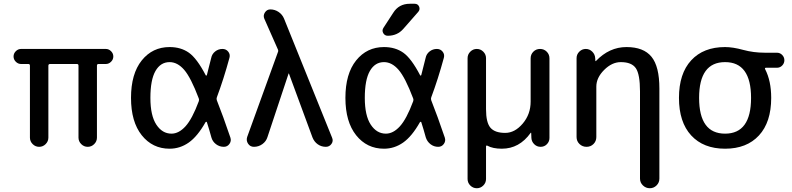

<svg xmlns="http://www.w3.org/2000/svg" viewBox="-20 -780 4209 1020"><path d="M92 -440Q76 -440 64 -452Q52 -464 52 -480Q52 -496 64 -508Q76 -520 92 -520H542Q558 -520 570 -508Q582 -496 582 -480Q582 -464 570 -452Q558 -440 542 -440H503Q495 -440 495 -431V-49Q495 -29 480.5 -14.5Q466 0 446 0Q426 0 411.5 -14.5Q397 -29 397 -49V-431Q397 -440 389 -440H246Q237 -440 237 -431V-49Q237 -29 222.5 -14.5Q208 0 188 0Q168 0 153.5 -14.5Q139 -29 139 -49V-431Q139 -440 131 -440Z M881 -450Q833 -450 806 -403Q779 -356 779 -260Q779 -166 810.5 -118Q842 -70 891 -70Q930 -70 965.5 -109Q1001 -148 1036 -242Q1039 -250 1036 -257Q994 -368 958.5 -409Q923 -450 881 -450ZM881 10Q790 10 733 -61.5Q676 -133 676 -260Q676 -388 733 -459Q790 -530 881 -530Q941 -530 983.5 -500Q1026 -470 1073 -380Q1074 -378 1076 -378.5Q1078 -379 1079 -381Q1081 -389 1089 -421Q1097 -453 1102 -472Q1106 -493 1123 -506.5Q1140 -520 1162 -520Q1181 -520 1192.5 -505.5Q1204 -491 1199 -473Q1168 -359 1132 -263Q1129 -255 1132 -247Q1165 -164 1204 -49Q1210 -31 1199 -15.5Q1188 0 1169 0Q1146 0 1127.5 -14Q1109 -28 1103 -50Q1091 -94 1079 -131Q1078 -133 1076 -133Q1074 -133 1072 -131Q1029 -55 982.5 -22.5Q936 10 881 10Z M1329 0Q1309 0 1298 -16.5Q1287 -33 1293 -52L1456 -502Q1460 -510 1456 -518L1384 -681Q1377 -698 1387.5 -714Q1398 -730 1416 -730Q1440 -730 1460 -716.5Q1480 -703 1489 -681L1744 -49Q1752 -31 1741 -15.5Q1730 0 1711 0Q1687 0 1668 -13.5Q1649 -27 1640 -50L1515 -389Q1515 -390 1514 -390Q1513 -390 1513 -389L1401 -52Q1394 -29 1374 -14.5Q1354 0 1329 0Z M2020 -450Q1972 -450 1945 -403Q1918 -356 1918 -260Q1918 -166 1949.5 -118Q1981 -70 2030 -70Q2069 -70 2104.5 -109Q2140 -148 2175 -242Q2178 -250 2175 -257Q2133 -368 2097.5 -409Q2062 -450 2020 -450ZM2020 10Q1929 10 1872 -61.5Q1815 -133 1815 -260Q1815 -388 1872 -459Q1929 -530 2020 -530Q2080 -530 2122.5 -500Q2165 -470 2212 -380Q2213 -378 2215 -378.5Q2217 -379 2218 -381Q2224 -403 2241 -472Q2245 -493 2262 -506.5Q2279 -520 2301 -520Q2320 -520 2331.5 -505.5Q2343 -491 2338 -473Q2307 -359 2271 -263Q2268 -255 2271 -247Q2304 -164 2343 -49Q2349 -31 2338 -15.5Q2327 0 2308 0Q2285 0 2267 -14Q2249 -28 2242 -50Q2230 -94 2218 -131Q2217 -133 2215 -133Q2213 -133 2211 -131Q2168 -55 2121.5 -22.5Q2075 10 2020 10ZM2157 -760H2183Q2200 -760 2206.5 -745Q2213 -730 2202 -717L2123 -627Q2091 -590 2040 -590Q2024 -590 2016 -604Q2008 -618 2017 -632L2069 -712Q2099 -760 2157 -760Z M2464 171V-471Q2464 -491 2478.5 -505.5Q2493 -520 2513 -520Q2533 -520 2547.5 -505.5Q2562 -491 2562 -471V-200Q2562 -129 2585.5 -101.5Q2609 -74 2664 -74Q2715 -74 2757 -123.5Q2799 -173 2799 -240V-470Q2799 -491 2813.5 -505.5Q2828 -520 2849 -520Q2870 -520 2884.5 -505.5Q2899 -491 2899 -470V-47Q2899 -28 2885.5 -14Q2872 0 2852 0Q2832 0 2818 -14Q2804 -28 2803 -47L2802 -74Q2802 -75 2801 -75Q2799 -75 2799 -74Q2739 10 2646 10Q2598 10 2569 -6Q2567 -8 2564.5 -6.5Q2562 -5 2562 -2V171Q2562 191 2547.5 205.5Q2533 220 2513 220Q2493 220 2478.5 205.5Q2464 191 2464 171Z M3043 -52V-471Q3043 -491 3057.5 -505.5Q3072 -520 3092 -520Q3112 -520 3126.5 -505.5Q3141 -491 3142 -471L3143 -456Q3143 -455 3144 -455Q3145 -455 3146 -456Q3217 -530 3308 -530Q3399 -530 3441 -478.5Q3483 -427 3483 -310V169Q3483 190 3468 205Q3453 220 3432 220Q3411 220 3395.5 205Q3380 190 3380 169V-295Q3380 -385 3358 -417.5Q3336 -450 3278 -450Q3231 -450 3189.5 -408.5Q3148 -367 3148 -320V-52Q3148 -30 3133 -15Q3118 0 3096 0Q3074 0 3058.5 -15Q3043 -30 3043 -52Z M3970 -260Q3970 -450 3832 -450Q3694 -450 3694 -260Q3694 -70 3832 -70Q3970 -70 3970 -260ZM3832 -530Q3873 -530 3928 -515Q3983 -500 4042 -500H4107Q4124 -500 4135.5 -488Q4147 -476 4147 -460Q4147 -444 4135.5 -432Q4124 -420 4107 -420H4049Q4041 -420 4045 -412Q4077 -350 4077 -260Q4077 -131 4012 -60.5Q3947 10 3832 10Q3717 10 3652 -60.5Q3587 -131 3587 -260Q3587 -389 3652 -459.5Q3717 -530 3832 -530Z"/></svg>

Font: Rounded Mplus 1c Medium
Style: Regular
Weight: 500
Version: Version 1.059.20150529